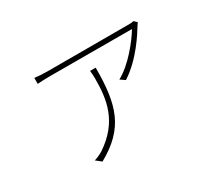

<svg xmlns="http://www.w3.org/2000/svg" viewBox="-108 -769 1217 1067"><g transform="rotate(-30 500.0 -235.0)"><path d="M842 -512 824 -529C815 -527 805 -526 797 -526C743 -526 299 -526 272 -526C246 -526 213 -528 189 -531V-493C213 -495 246 -496 272 -496C299 -496 732 -495 795 -495C761 -438 678 -332 594 -287L624 -266C733 -336 808 -458 831 -496C835 -502 839 -507 842 -512ZM513 -410H477C479 -392 480 -377 480 -362C480 -227 463 -95 307 9C291 19 268 29 251 34L285 61C474 -44 513 -171 513 -410Z"/></g></svg>

Font: Source Han Sans JP VF
Style: Regular
Weight: 250
Designer: Ryoko NISHIZUKA 西塚涼子 (kana, bopomofo & ideographs); Paul D. Hunt (Latin, Greek & Cyrillic); Sandoll Communications 산돌커뮤니
Foundry: Adobe
Version: Version 2.004;hotconv 1.0.118;makeotfexe 2.5.65603